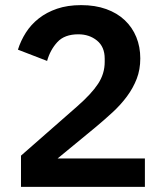

<svg xmlns="http://www.w3.org/2000/svg" viewBox="-20 -730 640 750"><path d="M546 0H62V-122L281 -314Q337 -363 363 -402.5Q389 -442 389 -488V-501Q389 -547 359 -571.5Q329 -596 286 -596Q232 -596 204 -565.5Q176 -535 164 -492L50 -536Q61 -571 81 -602.5Q101 -634 131.5 -658Q162 -682 203 -696Q244 -710 297 -710Q352 -710 395 -694.5Q438 -679 467.5 -651Q497 -623 512.5 -585Q528 -547 528 -502Q528 -458 514 -422Q500 -386 476 -353.5Q452 -321 420 -291.5Q388 -262 352 -232L205 -111H546Z"/></svg>

Font: IBM Plex Sans KR SmBld
Style: Regular
Weight: 600
Designer: Mike Abbink; Paul van der Laan; Pieter van Rosmalen; Wujin Sim; Chorong Kim; Dohee Lee;
Foundry: Sandoll Inc.
Version: Version 1.002